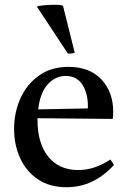

<svg xmlns="http://www.w3.org/2000/svg" viewBox="-20 -772 537 804"><path d="M259 12Q188 12 139 -21Q90 -54 64.5 -109.5Q39 -165 39 -232Q39 -301 65.5 -360Q92 -419 143 -455.5Q194 -492 267 -492Q355 -492 404.5 -439.5Q454 -387 454 -304Q454 -294 453.5 -286.5Q453 -279 452 -274L137 -277Q137 -273 137 -270Q137 -172 182 -116Q227 -60 308 -60Q376 -60 442 -104Q452 -92 457 -81Q372 12 259 12ZM140 -314 347 -318Q348 -320 348 -323.5Q348 -327 348 -328Q348 -382 324.5 -418Q301 -454 255 -454Q212 -454 180 -419Q148 -384 140 -314ZM136 -742V-746Q171 -752 210 -752Q239 -752 244 -747L293 -551Q287 -549 278 -548Q269 -547 264 -548Z"/></svg>

Font: Tiro Devanagari Hindi
Style: Regular
Weight: 400
Designer: Devanagari: John Hudson & Fiona Ross. Latin: John Hudson.
Foundry: Tiro Typeworks Ltd.
Version: Version 1.52